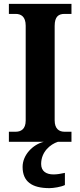

<svg xmlns="http://www.w3.org/2000/svg" viewBox="-20 -734 415 994"><path d="M26 0H207C150 14 97 68 97 130C97 206 145 240 236 240C256 240 296 234 316 224V161C294 166 274 169 257 169C220 169 193 153 193 115C193 52 240 13 280 0H350V-52H314C286 -52 263 -67 263 -111V-600C263 -649 284 -662 314 -662H350V-714H26V-662H61C88 -662 113 -649 113 -601V-110C113 -65 88 -52 61 -52H26Z"/></svg>

Font: Noto Serif Myanmar SemiCondensed
Style: Bold
Weight: 700
Width: 4
Designer: Ben Mitchell and the Monotype Design Team
Foundry: Monotype Imaging Inc.
Version: Version 2.106